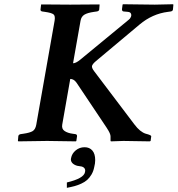

<svg xmlns="http://www.w3.org/2000/svg" viewBox="-20 -668 842 910"><path d="M589.8 -574.2Q596.7 -579.1 600.3 -587.6Q604 -596.2 600.6 -603.5Q597.7 -610.8 585.9 -611.8L564.9 -613.8Q558.1 -615.2 558.1 -624L561 -646L563 -647.9Q677.7 -646 713.9 -646L799.8 -647.9L801.8 -646L799.8 -624Q799.8 -616.2 790 -613.8L775.9 -611.8Q702.1 -602.5 641.6 -551.8L434.1 -377.9Q418 -364.3 416 -355Q414.6 -345.7 425.8 -331.1L617.2 -78.1Q644 -42.5 670.9 -34.2L678.2 -32.2Q696.8 -26.9 696.8 -22L693.8 0L689.9 2Q604 0 564.9 0L505.9 2L503.9 0V-21Q503.9 -26.4 501.5 -33.2Q499 -40 494.1 -48.6Q489.3 -57.1 484.9 -63.5L473.1 -81.1L462.4 -97.2L342.8 -275.9Q330.1 -293.9 313 -293.9L274.9 -77.1Q271.5 -56.6 286.4 -46.9Q301.3 -37.1 324.2 -34.2L337.9 -32.2Q345.2 -30.8 345.2 -22.9L341.8 0L339.8 2Q239.3 0 203.1 0L66.9 2L64.9 0L66.9 -22.9Q67.9 -29.8 77.1 -32.2L90.8 -34.2Q121.6 -38.6 134.8 -46.6Q147.9 -54.7 151.9 -77.1L238.8 -569.8Q242.7 -593.3 233.2 -600.3Q223.6 -607.4 192.9 -611.8L179.2 -613.8Q171.9 -615.7 171.9 -622.1L174.8 -646L176.8 -647Q273.9 -646 313 -646L450.2 -647L452.1 -646L450.2 -622.1Q448.7 -615.7 439.9 -613.8L425.8 -611.8Q394.5 -607.4 379.9 -598.4Q365.2 -589.4 361.8 -569.8L326.2 -368.2Q339.8 -368.2 359.9 -384.8ZM380.9 29.8Q404.3 29.8 417.7 45.4Q431.2 61 431.2 90.8Q431.2 106.4 426.8 123Q422.9 143.6 413.6 159.2Q404.3 174.8 393.1 184.8Q381.8 194.8 365.2 202.4Q348.6 210 333.3 214.1Q317.9 218.3 296.9 222.2V196.8Q377.4 177.7 382.8 147.9Q383.8 145 383.8 141.1Q383.8 121.1 354 119.1Q339.4 117.7 327.6 109.1Q315.9 100.6 315.9 86.9Q315.9 83 316.9 81.1Q320.8 59.6 338.9 44.7Q356.9 29.8 380.9 29.8Z"/></svg>

Font: Linux Libertine G
Style: Bold Italic
Weight: 700
Italic angle: -11.5°
Designer: Philipp H. Poll
Foundry: Philipp H. Poll
Version: Version 4.1.0